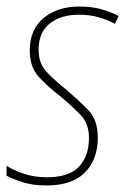

<svg xmlns="http://www.w3.org/2000/svg" viewBox="-22 -557 391 587"><path d="M120 10Q199 10 238 -30Q277 -70 277 -136Q277 -191 247.5 -221Q218 -251 178 -285Q143 -313 119.5 -338.5Q96 -364 96 -405Q96 -458 130 -485Q164 -512 219 -512Q254 -512 282 -503.5Q310 -495 329 -484L341 -508Q320 -519 290.5 -528Q261 -537 220 -537Q154 -537 111.5 -502Q69 -467 69 -403Q69 -352 96.5 -322Q124 -292 162 -263Q199 -232 224.5 -205.5Q250 -179 250 -135Q250 -80 219.5 -47.5Q189 -15 121 -15Q84 -15 52 -25.5Q20 -36 -2 -50V-20Q16 -10 47 0Q78 10 120 10Z"/></svg>

Font: Noto Sans UI SemiCondensed Thin
Style: Italic
Weight: 250
Width: 4
Italic angle: -12°
Designer: Monotype Design Team
Foundry: Monotype Imaging Inc.
Version: Version 1.901